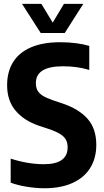

<svg xmlns="http://www.w3.org/2000/svg" viewBox="-20 -969 538 998"><path d="M35.5 -19.5V-144.5Q125 -115.5 208 -115.5Q331.5 -115.5 331.5 -203Q331.5 -226.5 322.5 -243Q313.5 -259.5 292 -272.8Q270.5 -286 232 -299L182 -315.5Q104.5 -342 60.8 -394Q17 -446 17 -526Q17 -596 48 -646Q79 -696 140.8 -722.8Q202.5 -749.5 293.5 -749.5Q335.5 -749.5 374.8 -744.5Q414 -739.5 444 -730.5V-605.5Q381.5 -624.5 307.5 -624.5Q166.5 -624.5 166.5 -537.5Q166.5 -515 174.5 -499.5Q182.5 -484 201.8 -471.8Q221 -459.5 256 -447.5L305.5 -431Q391 -402 435.8 -350.8Q480.5 -299.5 480.5 -216Q480.5 -146.5 448.8 -95.8Q417 -45 356.5 -17.8Q296 9.5 211 9.5Q168.5 9.5 121 2Q73.5 -5.5 35.5 -19.5ZM312.5 -949H413L316.5 -797.5H191.5L94.5 -949H195L254 -851.5Z"/></svg>

Font: Encode Sans Condensed
Style: Bold
Weight: 700
Width: 3
Designer: Multiple Designers
Foundry: Impallari Type
Version: Version 2.000